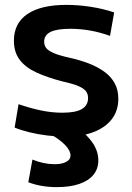

<svg xmlns="http://www.w3.org/2000/svg" viewBox="-20 -550 542 787"><path d="M248 10Q213 10 175 5.5Q137 1 102 -7.5Q67 -16 40 -27L56 -123Q102 -107 147 -97.5Q192 -88 235 -88Q290 -88 315.5 -103Q341 -118 341 -148Q341 -165 332 -176.5Q323 -188 300.5 -197.5Q278 -207 237 -216Q175 -232 130 -252.5Q85 -273 61 -304.5Q37 -336 37 -383Q37 -455 92.5 -492.5Q148 -530 252 -530Q301 -530 352.5 -522Q404 -514 448 -499L431 -403Q389 -418 348.5 -425Q308 -432 268 -432Q213 -432 187 -419Q161 -406 161 -379Q161 -364 169.5 -353Q178 -342 200 -332.5Q222 -323 262 -314Q308 -304 345 -289.5Q382 -275 409 -255Q436 -235 450.5 -208Q465 -181 465 -145Q465 -97 439 -62.5Q413 -28 364.5 -9Q316 10 248 10ZM213 217Q148 217 96 197L113 104Q134 113 157.5 118Q181 123 203 123Q225 123 239 118.5Q253 114 261 106.5Q269 99 269 87Q269 68 247.5 45Q226 22 186 0L296 -28Q339 4 361 37.5Q383 71 383 107Q383 142 363 166.5Q343 191 305 204Q267 217 213 217Z"/></svg>

Font: M PLUS 1 SemiBold
Style: Regular
Weight: 600
Designer: Coji Morishita
Foundry: UNDERFOREST DESIGN
Version: Version 1.001